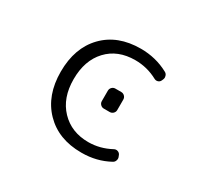

<svg xmlns="http://www.w3.org/2000/svg" viewBox="-149 -992 1298 1208"><g transform="rotate(30 500.0 -388.0)"><path d="M563.5 -684.6Q436.5 -684.6 361.3 -604Q286.1 -523.4 286.1 -387.2Q286.1 -251 363.3 -170.4Q440.4 -89.8 563.5 -89.8Q647.5 -89.8 725.6 -131.8Q738.3 -138.7 751.5 -134.3Q764.6 -129.9 770.5 -118.2L774.4 -108.4Q778.3 -100.6 778.3 -92.8Q778.3 -86.9 776.4 -81.1Q772.5 -66.4 758.8 -59.6Q668.9 -10.7 561.5 -10.7Q559.6 -10.7 557.6 -10.7Q391.6 -10.7 292 -113.3Q192.4 -215.8 192.4 -387.7Q192.4 -560.5 291 -662.6Q389.6 -764.6 557.6 -764.6Q667 -764.6 758.8 -714.8Q772.5 -708 776.4 -693.4Q778.3 -687.5 778.3 -682.6Q778.3 -673.8 774.4 -666L770.5 -657.2Q764.6 -644.5 751.5 -640.6Q738.3 -636.7 725.6 -643.6Q649.4 -684.6 563.5 -684.6ZM543 -321.3Q529.3 -321.3 519 -331.5Q508.8 -341.8 508.8 -355.5V-431.6Q508.8 -446.3 519 -456.5Q529.3 -466.8 543 -466.8H585.9Q600.6 -466.8 610.8 -456.5Q621.1 -446.3 621.1 -431.6V-355.5Q621.1 -341.8 610.8 -331.5Q600.6 -321.3 585.9 -321.3Z"/></g></svg>

Font: Rounded-L Mgen+ 2m regular
Style: Regular
Weight: 400
Designer: [Source Han Sans]
Ryoko NISHIZUKA  (kana & ideographs); Paul D. Hunt (Latin, Greek & Cyrillic); Wenlong ZHANG  (bopomofo
Version: Version 1.059.20150602